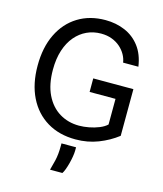

<svg xmlns="http://www.w3.org/2000/svg" viewBox="-138 -841 995 1171"><g transform="rotate(15 360.0 -255.5)"><path d="M391.5 10Q288 10 211.8 -36Q135.5 -82 94 -166.2Q52.5 -250.5 52.5 -365.5Q52.5 -480.5 93.5 -564.8Q134.5 -649 208.8 -694.8Q283 -740.5 381.5 -740.5Q448.5 -740.5 505 -716.5Q561.5 -692.5 599.2 -643Q637 -593.5 648 -517.5H551.5Q548 -542.5 534.5 -566.8Q521 -591 498.8 -610.8Q476.5 -630.5 446 -642.2Q415.5 -654 377 -654Q329 -654 287.8 -635Q246.5 -616 215.2 -579.2Q184 -542.5 166.5 -488.8Q149 -435 149 -365.5Q149 -272 180.5 -207.5Q212 -143 266.8 -109.8Q321.5 -76.5 391 -76.5Q420.5 -76.5 453.5 -82.8Q486.5 -89 516 -101Q545.5 -113 563.5 -130L564 -292H400.5V-377.5H654L653 -82.5Q600 -41.5 534 -15.8Q468 10 391.5 10ZM290 228.5Q297 205 306.5 165.2Q316 125.5 316 71.5V55.5H408V75.5Q408 92 404.2 114.5Q400.5 137 394.5 159.8Q388.5 182.5 381.5 201Q374.5 219.5 368 228.5Z"/></g></svg>

Font: Spline Sans
Style: Regular
Weight: 400
Designer: Eben Sorkin, Mirko Velimirovic
Foundry: Sorkin Type
Version: Version 1.001